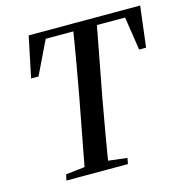

<svg xmlns="http://www.w3.org/2000/svg" viewBox="-100 -757 817 850"><g transform="rotate(-15 308.5 -332.0)"><path d="M67 -477 106 -664H617L594 -477H562L535 -655L574 -630H137L187 -655L101 -477ZM101 0 107 -27 230 -41H270L388 -27L383 0ZM187 0 254 -354Q268 -431 281.5 -509Q295 -587 307 -664H416L349 -310Q335 -232 321.5 -154.5Q308 -77 296 0Z"/></g></svg>

Font: Source Serif 4 48pt SemiBold
Style: Italic
Weight: 600
Italic angle: -12°
Designer: Frank Grießhammer
Foundry: Adobe Systems Incorporated
Version: Version 4.004;hotconv 1.0.116;makeotfexe 2.5.65601